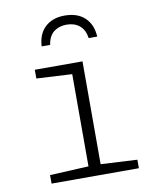

<svg xmlns="http://www.w3.org/2000/svg" viewBox="-84 -821 732 888"><g transform="rotate(-10 281.5 -377.5)"><path d="M86 0V-40L268 -49V-482L101 -491V-532H325V-49L496 -40V0ZM280 -755Q340 -755 374.5 -722.5Q409 -690 412 -633H372Q366 -673 342 -692.5Q318 -712 282 -712Q246 -712 221.5 -693Q197 -674 191 -633H151Q154 -691 188.5 -723Q223 -755 280 -755Z"/></g></svg>

Font: Noto Sans Mono SemiCondensed Light
Style: Regular
Weight: 300
Width: 4
Designer: Monotype Design Team
Foundry: Monotype Imaging Inc.
Version: Version 2.014; ttfautohint (v1.8.4.7-5d5b)